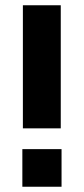

<svg xmlns="http://www.w3.org/2000/svg" viewBox="-20 -710 318 730"><path d="M65 0V-143H214V0ZM67 -222V-690H211V-222Z"/></svg>

Font: Oxanium
Style: Bold
Weight: 700
Designer: Severin Meyer
Version: Version 2.000